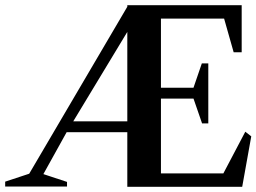

<svg xmlns="http://www.w3.org/2000/svg" viewBox="-35 -721 991 742"><path d="M457 1V-221L468 -210H211L228 -220L127 -38L121 -52L224 -18V0H-15V-19L88 -53L71 -38L457 -695V-701H899V-519H868L828 -660L843 -649H576L587 -660V-371L576 -382H725L709 -371L745 -476H770V-244H746L709 -351L725 -340H576L587 -351V-40L576 -51H840L823 -41L913 -212L936 -194L901 1ZM242 -242 236 -252H468L457 -241V-607L462 -606Z"/></svg>

Font: Wittgenstein SemiBold
Style: Regular
Weight: 600
Designer: Jörg Drees
Foundry: Jörg Drees
Version: Version 1.500